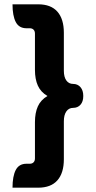

<svg xmlns="http://www.w3.org/2000/svg" viewBox="-20 -746 443 890"><path d="M103 13H118Q129 13 135.5 6.5Q142 0 142 -12V-180Q142 -223 155.5 -253Q169 -283 200 -301Q169 -319 155.5 -349Q142 -379 142 -422V-590Q142 -602 135.5 -608.5Q129 -615 118 -615H103Q68 -615 53 -644Q38 -673 38 -726H157Q216 -726 246 -692Q276 -658 276 -594V-418Q276 -389 287.5 -373Q299 -357 319 -357Q340 -357 353 -342Q366 -327 366 -301Q366 -275 353 -260.5Q340 -246 319 -246Q299 -246 287.5 -229.5Q276 -213 276 -184V-8Q276 56 246 90Q216 124 157 124H38Q38 71 53 42Q68 13 103 13Z"/></svg>

Font: K2D
Style: Bold
Weight: 700
Designer: Katatrad Aksorn Co.,Ltd.
Foundry: Cadson Demak Co.,Ltd.
Version: Version 1.000; ttfautohint (v1.6)